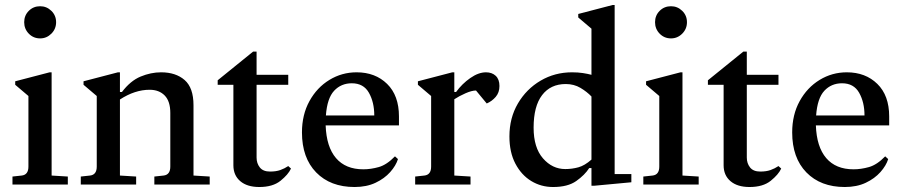

<svg xmlns="http://www.w3.org/2000/svg" viewBox="-20 -740 3621 770"><path d="M30 0V-32L67 -36Q94 -39 94 -72V-355L41 -400V-414L179 -450H187V-36L252 -32V0ZM141 -586Q114 -586 95.5 -605Q77 -624 77 -651Q77 -678 95.5 -696.5Q114 -715 141 -715Q167 -715 186 -696.5Q205 -678 205 -651Q205 -624 186 -605Q167 -586 141 -586Z M304 0V-32L341 -36Q368 -39 368 -72V-355L315 -400V-414L453 -450H461V-371H469Q503 -416 544 -433Q585 -450 626 -450Q685 -450 720.5 -419Q756 -388 756 -318V-36L821 -32V0H599V-32L636 -36Q663 -39 663 -72V-287Q663 -334 640.5 -357Q618 -380 580 -380Q521 -380 461 -341V-36L526 -32V0Z M1020 10Q971 10 943.5 -13.5Q916 -37 916 -77V-400H853V-418L995 -533H1009V-440H1136V-400H1009V-108Q1009 -85 1022 -68.5Q1035 -52 1063 -52Q1087 -52 1104 -58Q1121 -64 1136 -74L1147 -64Q1136 -40 1105 -15Q1074 10 1020 10Z M1402 10Q1305 10 1248 -48.5Q1191 -107 1191 -209Q1191 -280 1221 -334.5Q1251 -389 1301 -419.5Q1351 -450 1410 -450Q1485 -450 1532.5 -403.5Q1580 -357 1580 -273V-237H1286Q1289 -151 1327.5 -106Q1366 -61 1437 -61Q1467 -61 1499 -70Q1531 -79 1564 -113L1576 -102Q1568 -76 1545 -50Q1522 -24 1486 -7Q1450 10 1402 10ZM1391 -406Q1348 -406 1320 -376Q1292 -346 1287 -277H1481Q1481 -330 1459.5 -368Q1438 -406 1391 -406Z M1645 0V-32L1682 -36Q1709 -39 1709 -72V-355L1656 -400V-414L1794 -450H1802V-371H1809Q1833 -404 1866 -427Q1899 -450 1929 -450Q1953 -450 1968 -436Q1983 -422 1983 -395Q1983 -369 1968 -351.5Q1953 -334 1932 -325L1889 -377Q1872 -377 1847 -366Q1822 -355 1802 -342V-36L1867 -32V0Z M2352 5V-66H2343Q2325 -38 2291 -14Q2257 10 2198 10Q2150 10 2110.5 -14Q2071 -38 2047 -83.5Q2023 -129 2023 -193Q2023 -267 2057 -325Q2091 -383 2148 -416.5Q2205 -450 2274 -450Q2298 -450 2317.5 -447Q2337 -444 2352 -440V-625L2299 -670V-684L2437 -720H2445V-42H2512V-9L2362 5ZM2120 -228Q2120 -148 2157.5 -105Q2195 -62 2247 -62Q2274 -62 2299.5 -69Q2325 -76 2352 -100V-353Q2334 -372 2308 -387.5Q2282 -403 2249 -403Q2188 -403 2154 -358.5Q2120 -314 2120 -228Z M2560 0V-32L2597 -36Q2624 -39 2624 -72V-355L2571 -400V-414L2709 -450H2717V-36L2782 -32V0ZM2671 -586Q2644 -586 2625.5 -605Q2607 -624 2607 -651Q2607 -678 2625.5 -696.5Q2644 -715 2671 -715Q2697 -715 2716 -696.5Q2735 -678 2735 -651Q2735 -624 2716 -605Q2697 -586 2671 -586Z M2986 10Q2937 10 2909.5 -13.5Q2882 -37 2882 -77V-400H2819V-418L2961 -533H2975V-440H3102V-400H2975V-108Q2975 -85 2988 -68.5Q3001 -52 3029 -52Q3053 -52 3070 -58Q3087 -64 3102 -74L3113 -64Q3102 -40 3071 -15Q3040 10 2986 10Z M3368 10Q3271 10 3214 -48.5Q3157 -107 3157 -209Q3157 -280 3187 -334.5Q3217 -389 3267 -419.5Q3317 -450 3376 -450Q3451 -450 3498.5 -403.5Q3546 -357 3546 -273V-237H3252Q3255 -151 3293.5 -106Q3332 -61 3403 -61Q3433 -61 3465 -70Q3497 -79 3530 -113L3542 -102Q3534 -76 3511 -50Q3488 -24 3452 -7Q3416 10 3368 10ZM3357 -406Q3314 -406 3286 -376Q3258 -346 3253 -277H3447Q3447 -330 3425.5 -368Q3404 -406 3357 -406Z"/></svg>

Font: Gulzar
Style: Regular
Weight: 400
Designer: Borna Izadpanah, Alice Savoie, Simon Cozens, Fiona Ross
Version: Version 1.000;[7b34f74]; ttfautohint (v1.8.4)